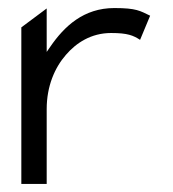

<svg xmlns="http://www.w3.org/2000/svg" viewBox="-20 -467 429 477"><path d="M33 -10H96V-196C96 -253 116 -299 144 -331C169 -360 206 -385 256 -385C297 -385 311 -379 328 -368L353 -428C328 -440 319 -447 264 -447C188 -447 140 -402 105 -351L96 -338V-446L33 -399Z"/></svg>

Font: Charger Sport
Style: LitNrw
Weight: 300
Designer: Jasper
Foundry: Cannot Into Space Fonts
Version: Version 1.1